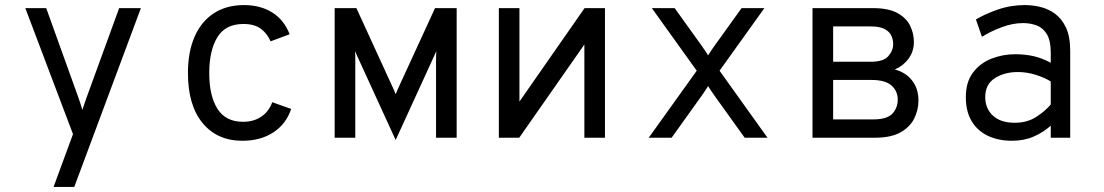

<svg xmlns="http://www.w3.org/2000/svg" viewBox="-20 -543 4352 757"><path d="M191.2 194 267.8 -14.2 79.8 -511H162.2L288.2 -160.8Q292.2 -149.4 296.4 -136.7Q300.6 -124 304.8 -109.8Q309.1 -123.1 313.5 -135.9Q317.9 -148.6 322.2 -160.8L449.8 -511H535.5L272.8 194Z M935.5 12Q836.4 12 778.7 -57.9Q721 -127.9 721 -255Q721 -338.9 747.5 -398.9Q774 -458.9 823.4 -490.9Q872.9 -523 942 -523Q1006.5 -523 1053.2 -493.9Q1099.9 -464.9 1122 -408L1046.8 -380Q1034.6 -409.5 1009.1 -429Q983.5 -448.5 940 -448.5Q869 -448.5 837 -396.2Q805 -343.9 805 -255Q805 -164.5 837.6 -113.6Q870.1 -62.8 938 -62.8Q981 -62.8 1010.7 -83.4Q1040.4 -104 1053.5 -140L1128 -113.5Q1108.5 -54.5 1058 -21.2Q1007.5 12 935.5 12Z M1540 9 1397.2 -302.8Q1392.6 -312.4 1388.6 -321.6Q1384.6 -330.9 1379.8 -341.5Q1380.8 -331.6 1380.8 -322.6Q1380.8 -313.6 1380.8 -301.8V0H1299.5V-511H1385.2L1522.5 -211.5Q1528.4 -199.4 1532.7 -189.5Q1537 -179.6 1540 -171.8Q1542.9 -179.5 1547.4 -189.4Q1552 -199.4 1557.5 -211.5L1695.2 -511H1780.5V0H1699.2V-301.8Q1699.2 -314.4 1699.5 -323.6Q1699.8 -332.8 1700.2 -341.5Q1696.1 -332.4 1691.9 -322.9Q1687.8 -313.5 1682.8 -302.8Z M1946.8 0V-511H2028V-142.5L2284.8 -511H2365.2V0H2284V-367.5L2027.2 0Z M2537.8 0 2727 -264.2 2550 -511H2640L2747 -362Q2753.4 -353.4 2759.7 -343.7Q2766 -334 2771.8 -324.8Q2777.6 -334 2784 -343.7Q2790.4 -353.4 2796.8 -362L2903.8 -511H2993.8L2817 -264.2L3006 0H2916L2796.8 -166.2Q2790.4 -175.2 2784 -184.8Q2777.6 -194.4 2771.8 -203.5Q2766 -194.4 2759.7 -184.8Q2753.4 -175.2 2747 -166.2L2628 0Z M3183.5 0V-511H3421.2Q3483.6 -511 3518.9 -491.2Q3554.2 -471.5 3568.8 -440.8Q3583.2 -410 3583.2 -377.8Q3583.2 -339.9 3562 -311.4Q3540.8 -282.9 3507.8 -269Q3549.8 -258.4 3575.5 -226.4Q3601.2 -194.4 3601.2 -146Q3601.2 -110.4 3585.1 -76.9Q3569 -43.4 3531.4 -21.7Q3493.8 0 3429.2 0ZM3264.8 -72.2H3423.2Q3476.9 -72.2 3498.2 -94.8Q3519.5 -117.4 3519.5 -150.5Q3519.5 -183.9 3495 -205.8Q3470.5 -227.8 3415.8 -227.8H3264.8ZM3264.8 -299.5H3413Q3462.8 -299.5 3482.1 -321.3Q3501.5 -343.1 3501.5 -369.5Q3501.5 -386.9 3494 -402.8Q3486.5 -418.6 3467.4 -428.7Q3448.2 -438.8 3413 -438.8H3264.8Z M3970.2 12Q3916.8 12 3875.7 -7.2Q3834.6 -26.4 3811.3 -64.7Q3788 -103 3788 -160.2Q3788 -219.2 3815.9 -256.5Q3843.9 -293.8 3888.4 -311.5Q3932.9 -329.2 3983 -329.2Q4020.5 -329.2 4054.2 -321.8Q4087.9 -314.2 4122.8 -295.5V-335.2Q4122.8 -382.4 4107.8 -407.7Q4092.8 -433 4067.8 -442.5Q4042.8 -452 4013.5 -452Q3972.5 -452 3928.1 -435.2Q3883.8 -418.4 3851.5 -397.8L3827.8 -466.2Q3861.4 -486.8 3912.8 -504.9Q3964.1 -523 4021.2 -523Q4050.4 -523 4081.4 -515.7Q4112.5 -508.4 4139.4 -489Q4166.2 -469.6 4182.9 -434.2Q4199.5 -398.8 4199.5 -342.2V0H4122.8V-47.5Q4094.6 -21.9 4056.2 -4.9Q4017.9 12 3970.2 12ZM3980.8 -59Q4029.5 -59 4065.1 -81.8Q4100.6 -104.6 4122.8 -131V-221.8Q4099.1 -236.8 4063.9 -247.9Q4028.8 -259 3992.8 -259Q3941.2 -259 3902.9 -235.1Q3864.5 -211.2 3864.5 -160.2Q3864.5 -115.1 3894.8 -87.1Q3925.1 -59 3980.8 -59Z"/></svg>

Font: Overpass Mono Light
Style: Regular
Weight: 300
Monospace: yes
Designer: Delve Withrington, Dave Bailey
Foundry: Delve Fonts LLC
Version: Version 4.000